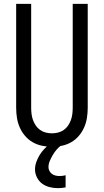

<svg xmlns="http://www.w3.org/2000/svg" viewBox="-20 -755 540 998"><path d="M250 8Q224 8 198 2.5Q172 -3 149.5 -16Q127 -29 110 -49Q93 -69 82.5 -93Q72 -117 68 -143Q64 -169 64 -195V-735H142V-195Q142 -179 144 -162.5Q146 -146 151.5 -131Q157 -116 166 -102.5Q175 -89 188.5 -79.5Q202 -70 218 -66Q234 -62 250 -62Q266 -62 282 -66Q298 -70 311.5 -79.5Q325 -89 334 -102.5Q343 -116 348.5 -131Q354 -146 356 -162.5Q358 -179 358 -195V-735H436V-195Q436 -169 432 -143Q428 -117 417.5 -93Q407 -69 390 -49Q373 -29 350.5 -16Q328 -3 302 2.5Q276 8 250 8ZM280 223Q259 223 237.5 217.5Q216 212 199 199.5Q182 187 172 167Q162 147 162 126Q162 106 169 86.5Q176 67 186.5 50Q197 33 211 18.5Q225 4 241 -8H299V0Q285 10 274 23Q263 36 254.5 50.5Q246 65 239 81Q232 97 232 114Q232 124 237 133.5Q242 143 250 149Q258 155 268.5 157.5Q279 160 289 160Q297 160 305 159Q313 158 321 156V219Q311 221 301 222Q291 223 280 223Z"/></svg>

Font: Huly
Style: Regular
Weight: 400
Designer: Belleve Invis
Foundry: Belleve Invis
Version: Version 33.2.5; ttfautohint (v1.8.4)